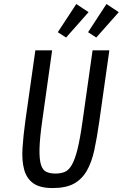

<svg xmlns="http://www.w3.org/2000/svg" viewBox="-20 -942 621 972"><path d="M159 -687.3 108.3 -329.9Q97.9 -254.1 93.9 -191.7Q90 -129.3 102.1 -84.2Q114.1 -39.1 147.9 -14.6Q181.6 10 246.7 10Q313.3 10 353.9 -12.1Q394.4 -34.3 419.3 -77.2Q444.1 -120.1 457.6 -182.8Q471.1 -245.4 482.6 -327.1L533.6 -687.3H448.7L397.7 -327.1Q385.4 -239.3 372.5 -187.1Q359.6 -134.9 343.6 -107.2Q327.7 -79.6 307.3 -71.5Q286.9 -63.4 260.3 -63.4Q233.4 -63.4 214.8 -71.9Q196.1 -80.3 187.4 -108.2Q178.7 -136.1 180 -189.1Q181.3 -242.1 193.9 -331L243.9 -687.3ZM314.6 -752 428.3 -880.4 366.3 -921.7 272.6 -779ZM467.3 -752 581.3 -880.4 519 -921.7 425.9 -779Z"/></svg>

Font: Secuela ExtLt
Style: Italic
Weight: 200
Italic angle: -8°
Designer: Fernando Haro
Foundry: deFharo
Version: Version 1.704